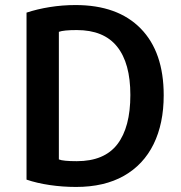

<svg xmlns="http://www.w3.org/2000/svg" viewBox="-20 -725 716 760"><path d="M628 -348Q628 -519 537 -612Q446 -705 279 -705Q227 -705 177 -697Q127 -689 85 -675V-14Q126 0 177 7.5Q228 15 281 15Q393 15 470.5 -29Q548 -73 588 -154.5Q628 -236 628 -348ZM496 -349Q496 -221 444.5 -154Q393 -87 284 -87Q229 -87 213 -94V-599Q232 -606 284 -606Q391 -606 443.5 -540.5Q496 -475 496 -349Z"/></svg>

Font: Repo DemiBold
Style: Regular
Weight: 600
Designer: Stefan Peev
Foundry: Context Ltd
Version: Version 1.502